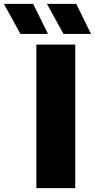

<svg xmlns="http://www.w3.org/2000/svg" viewBox="-122 -970 490 990"><path d="M65.5 0V-740H266V0ZM-16.5 -795 -102 -950H49L125.5 -795ZM205.5 -795 120 -950H271L347.5 -795Z"/></svg>

Font: Encode Sans Semi Expanded ExBd
Style: Regular
Weight: 800
Width: 6
Designer: Multiple Designers
Foundry: Impallari Type
Version: Version 2.000